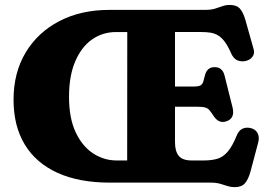

<svg xmlns="http://www.w3.org/2000/svg" viewBox="-20 -740 1096 778"><path d="M423.1 -699.9 812.1 -700Q835.2 -700 851.4 -705Q867.6 -710 881.4 -715Q895.3 -720 910.5 -720Q938.3 -720 951.9 -705.3Q965.5 -690.5 974.7 -657.8L1007.7 -540.9Q1013 -522.3 1002.2 -509Q991.5 -495.6 972.3 -492.2Q956.8 -489.6 941.6 -495.8Q926.5 -501.9 916.5 -524.1Q903.5 -553.7 890.6 -571Q877.8 -588.2 863.6 -596.6Q849.5 -605 833.1 -607.6Q816.8 -610.2 796.5 -610.2H689.1V-163.8Q689.1 -126.9 704.4 -108.3Q719.7 -89.8 756.6 -89.8H805.8Q838.1 -89.8 861.2 -96.8Q884.4 -103.9 902.8 -125.5Q921.3 -147.2 939 -190.2Q946.8 -210.4 961.3 -217.8Q975.9 -225.2 994.1 -221.4Q1014.4 -217.3 1023.4 -201.1Q1032.4 -184.9 1026 -161.6L994.7 -43.8Q985.6 -11.9 971.9 3.3Q958.3 18.4 930.5 18.4Q915.5 18.4 901.7 13.8Q888 9.2 871.9 4.6Q855.9 0 832.9 0H425.1Q300.4 0 213.2 -39.6Q126 -79.2 80.5 -154.1Q34.9 -229 34.9 -336Q34.9 -445.4 83.9 -527.1Q132.9 -608.8 220.4 -654.4Q307.8 -699.9 423.1 -699.9ZM259.7 -347.4Q259.7 -261.4 286.6 -204.1Q313.6 -146.8 357.5 -118.3Q401.5 -89.8 452.3 -89.8H495.3L495.7 -610.1H449.3Q395.9 -610.1 353 -580.1Q310.1 -550.1 284.9 -491.5Q259.7 -432.9 259.7 -347.4ZM598.1 -389.4H765.5Q784.9 -389.4 792.8 -394.3Q800.7 -399.2 803.8 -409.8Q806.9 -420.4 811 -436.7Q819.6 -467.6 848.8 -467.9Q881.6 -468.4 890 -433.6L922.5 -303.8Q932.9 -260.1 897 -248.3Q867 -238.2 846.3 -269Q836.2 -284.3 829.4 -292.8Q822.7 -301.2 811.3 -304.4Q800 -307.6 775.9 -307.6H598.1Z"/></svg>

Font: Fraunces SuperSoft Wonky
Style: Regular
Weight: 900
Version: Version 1.000;[b76b70a41]